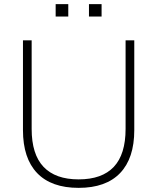

<svg xmlns="http://www.w3.org/2000/svg" viewBox="-20 -900 760 928"><path d="M360 8Q228 8 159.5 -63.5Q91 -135 91 -271V-705H133V-277Q133 -154 190.5 -93.5Q248 -33 360 -33Q473 -33 530 -93.5Q587 -154 587 -277V-705H629V-271Q629 -135 560.5 -63.5Q492 8 360 8ZM410 -820V-880H471V-820ZM249 -820V-880H310V-820Z"/></svg>

Font: Nunito Sans 12pt ExtraLight 12pt ExtraLight
Style: Regular
Weight: 250
Version: Version 3.101;gftools[0.9.27]